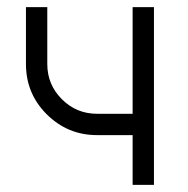

<svg xmlns="http://www.w3.org/2000/svg" viewBox="-20 -520 530 540"><path d="M53 -500V-340Q53 -257 111 -199Q170 -140 253 -140H353V0H413V-500H353V-200H253Q195 -200 154 -241Q113 -282 113 -340V-500Z"/></svg>

Font: Unageo Variable
Style: Regular
Weight: 300
Designer: Richard Sepsi
Foundry: Richard Sepsi
Version: Version 2.200